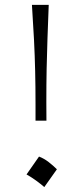

<svg xmlns="http://www.w3.org/2000/svg" viewBox="-20 -756 339 781"><path d="M124.5 -265.1H168.9L168.5 -338.9Q168.5 -415.5 169.7 -476.6Q170.9 -537.6 173.1 -598.9Q175.3 -660.2 178.2 -736.3H109.9Q115.2 -656.7 118.4 -592.8Q121.6 -528.8 123 -466.8Q124.5 -404.8 124.5 -330.6ZM138.7 -119.1 87.9 -46.4Q107.9 -35.2 126.5 -21.7Q145 -8.3 160.2 4.9L211.4 -67.4Q196.3 -82.5 177.7 -96.9Q159.2 -111.3 138.7 -119.1Z"/></svg>

Font: Pinar FD VF
Style: Regular
Weight: 300
Designer: Amin Abedi
Version: Version 2.000